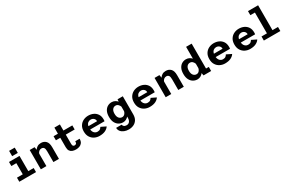

<svg xmlns="http://www.w3.org/2000/svg" viewBox="189 -2421 6455 4306"><g transform="rotate(-30 3417.0 -268.0)"><path d="M183 -714.5H329V-577H183ZM35 0V-105.5H185.5V-394.5H56.5V-500H328.5V-105.5H468V0Z M592.5 0V-500H718.5L731 -426Q753.5 -463 792.2 -487.2Q831 -511.5 886.5 -511.5Q964 -511.5 1012.8 -462Q1061.5 -412.5 1061.5 -301.5V0H918V-279Q918 -344 898 -371.8Q878 -399.5 835.5 -399.5Q800 -399.5 773 -377Q746 -354.5 736.5 -323V0Z M1323.5 -152V-394.5H1210.5V-500H1323.5V-658.5H1466V-500H1696.5V-394.5H1466V-155.5Q1466 -114.5 1480.8 -99.8Q1495.5 -85 1518.5 -85Q1541.5 -85 1558.8 -99Q1576 -113 1576 -159.5H1688.5Q1688.5 -95 1661.8 -58Q1635 -21 1592.2 -5.5Q1549.5 10 1500.5 10Q1451.5 10 1411.2 -4.8Q1371 -19.5 1347.2 -54.8Q1323.5 -90 1323.5 -152Z M2110 11Q2043.5 11 1984 -18.2Q1924.5 -47.5 1887.2 -105.8Q1850 -164 1850 -251Q1850 -337.5 1886.8 -395.5Q1923.5 -453.5 1983.2 -482.8Q2043 -512 2111.5 -512Q2181.5 -512 2240.8 -485Q2300 -458 2336 -403.8Q2372 -349.5 2372 -266.5Q2372 -255 2371 -242.2Q2370 -229.5 2368 -219.5H1997Q2004.5 -159 2038 -126.5Q2071.5 -94 2118.5 -94Q2165.5 -94 2190.5 -116.2Q2215.5 -138.5 2223.5 -158L2352 -95.5Q2324 -49 2263.8 -19Q2203.5 11 2110 11ZM2114.5 -407.5Q2076.5 -407.5 2044.2 -383Q2012 -358.5 2000 -304.5H2224V-309.5Q2224 -351 2193 -379.2Q2162 -407.5 2114.5 -407.5Z M2720 11Q2664.5 11 2614.8 -17.2Q2565 -45.5 2534 -103.5Q2503 -161.5 2503 -251Q2503 -340.5 2532.8 -398Q2562.5 -455.5 2611 -483.2Q2659.5 -511 2715 -511Q2763.5 -511 2800.8 -491.2Q2838 -471.5 2863.5 -441.5L2867.5 -500H3003.5V-30.5Q3003.5 50.5 2970 105Q2936.5 159.5 2879.5 186.5Q2822.5 213.5 2752.5 213.5Q2687 213.5 2634.2 191.8Q2581.5 170 2550.5 130.8Q2519.5 91.5 2519.5 39H2662.5Q2662.5 60 2685.5 83.2Q2708.5 106.5 2756 106.5Q2803.5 106.5 2832 72.5Q2860.5 38.5 2860.5 -26.5V-56.5Q2835.5 -27.5 2800.2 -8.2Q2765 11 2720 11ZM2646 -251Q2646 -177.5 2678.2 -138.8Q2710.5 -100 2759.5 -100Q2798 -100 2825 -127.8Q2852 -155.5 2860.5 -194V-314.5Q2848 -348.5 2821.5 -374.2Q2795 -400 2756 -400Q2708 -400 2677 -362.2Q2646 -324.5 2646 -251Z M3410 11Q3343.5 11 3284 -18.2Q3224.5 -47.5 3187.2 -105.8Q3150 -164 3150 -251Q3150 -337.5 3186.8 -395.5Q3223.5 -453.5 3283.2 -482.8Q3343 -512 3411.5 -512Q3481.5 -512 3540.8 -485Q3600 -458 3636 -403.8Q3672 -349.5 3672 -266.5Q3672 -255 3671 -242.2Q3670 -229.5 3668 -219.5H3297Q3304.5 -159 3338 -126.5Q3371.5 -94 3418.5 -94Q3465.5 -94 3490.5 -116.2Q3515.5 -138.5 3523.5 -158L3652 -95.5Q3624 -49 3563.8 -19Q3503.5 11 3410 11ZM3414.5 -407.5Q3376.5 -407.5 3344.2 -383Q3312 -358.5 3300 -304.5H3524V-309.5Q3524 -351 3493 -379.2Q3462 -407.5 3414.5 -407.5Z M3826 0V-500H3952L3964.5 -426Q3987 -463 4025.8 -487.2Q4064.5 -511.5 4120 -511.5Q4197.5 -511.5 4246.2 -462Q4295 -412.5 4295 -301.5V0H4151.5V-279Q4151.5 -344 4131.5 -371.8Q4111.5 -399.5 4069 -399.5Q4033.5 -399.5 4006.5 -377Q3979.5 -354.5 3970 -323V0Z M4646 11Q4590.5 11 4540.8 -17.2Q4491 -45.5 4460 -103.5Q4429 -161.5 4429 -251Q4429 -340.5 4458.8 -398Q4488.5 -455.5 4537 -483.2Q4585.5 -511 4641 -511Q4688.5 -511 4725.2 -492Q4762 -473 4787 -444.5V-750H4931V-105.5H5003V0H4805.5L4794 -66Q4769 -33.5 4731.8 -11.2Q4694.5 11 4646 11ZM4572 -251Q4572 -177.5 4604.2 -138.8Q4636.5 -100 4685.5 -100Q4725 -100 4752.2 -129Q4779.5 -158 4787 -198V-312.5Q4775 -347 4748.5 -373.5Q4722 -400 4682 -400Q4634 -400 4603 -362.2Q4572 -324.5 4572 -251Z M5360 11Q5293.5 11 5234 -18.2Q5174.5 -47.5 5137.2 -105.8Q5100 -164 5100 -251Q5100 -337.5 5136.8 -395.5Q5173.5 -453.5 5233.2 -482.8Q5293 -512 5361.5 -512Q5431.5 -512 5490.8 -485Q5550 -458 5586 -403.8Q5622 -349.5 5622 -266.5Q5622 -255 5621 -242.2Q5620 -229.5 5618 -219.5H5247Q5254.5 -159 5288 -126.5Q5321.5 -94 5368.5 -94Q5415.5 -94 5440.5 -116.2Q5465.5 -138.5 5473.5 -158L5602 -95.5Q5574 -49 5513.8 -19Q5453.5 11 5360 11ZM5364.5 -407.5Q5326.5 -407.5 5294.2 -383Q5262 -358.5 5250 -304.5H5474V-309.5Q5474 -351 5443 -379.2Q5412 -407.5 5364.5 -407.5Z M6010 11Q5943.5 11 5884 -18.2Q5824.5 -47.5 5787.2 -105.8Q5750 -164 5750 -251Q5750 -337.5 5786.8 -395.5Q5823.5 -453.5 5883.2 -482.8Q5943 -512 6011.5 -512Q6081.5 -512 6140.8 -485Q6200 -458 6236 -403.8Q6272 -349.5 6272 -266.5Q6272 -255 6271 -242.2Q6270 -229.5 6268 -219.5H5897Q5904.5 -159 5938 -126.5Q5971.5 -94 6018.5 -94Q6065.5 -94 6090.5 -116.2Q6115.5 -138.5 6123.5 -158L6252 -95.5Q6224 -49 6163.8 -19Q6103.5 11 6010 11ZM6014.5 -407.5Q5976.5 -407.5 5944.2 -383Q5912 -358.5 5900 -304.5H6124V-309.5Q6124 -351 6093 -379.2Q6062 -407.5 6014.5 -407.5Z M6368 0V-105.5H6508.5V-644.5H6390V-750H6652V-105.5H6795V0Z"/></g></svg>

Font: Trispace SemiBold
Style: Regular
Weight: 600
Designer: Tyler Finck
Foundry: Etcetera Type Company
Version: Version 1.210; ttfautohint (v1.8.3)